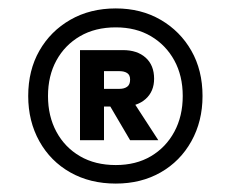

<svg xmlns="http://www.w3.org/2000/svg" viewBox="-20 -732 548 456"><path d="M255 -296Q194 -296 147 -322.5Q100 -349 73.5 -396.5Q47 -444 47 -504Q47 -565 73.5 -611.5Q100 -658 147 -685Q194 -712 255 -712Q315 -712 361.5 -685Q408 -658 434.5 -611.5Q461 -565 461 -504Q461 -444 434.5 -396.5Q408 -349 361.5 -322.5Q315 -296 255 -296ZM289 -399 232 -496H293L356 -399ZM255 -340Q303 -340 338.5 -361Q374 -382 394 -419Q414 -456 414 -504Q414 -552 394 -588.5Q374 -625 338.5 -646Q303 -667 255 -667Q206 -667 170 -646Q134 -625 114 -588.5Q94 -552 94 -504Q94 -456 114 -419Q134 -382 170 -361Q206 -340 255 -340ZM170 -399V-613H272Q306 -613 326 -595Q346 -577 346 -545Q346 -515 326 -497Q306 -479 272 -479H227V-399ZM227 -521H264Q275 -521 282 -526Q289 -531 289 -543Q289 -554 282 -558.5Q275 -563 264 -563H227Z"/></svg>

Font: DM Sans 24pt SemiBold
Style: Regular
Weight: 600
Designer: Colophon Foundry, Jonny Pinhorn
Foundry: Colophon Foundry
Version: Version 4.004;gftools[0.9.30]